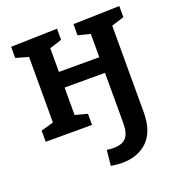

<svg xmlns="http://www.w3.org/2000/svg" viewBox="-139 -650 933 1005"><g transform="rotate(-20 327.5 -147.5)"><path d="M370 241Q342 241 309 235L318 149Q328 151 337 151.5Q346 152 355 152Q403 152 425 128Q447 104 447 47V-233H222V-80L290 -62V0H32V-62L102 -82V-447L32 -467V-529L290 -536V-474L222 -452V-320H447V-450L379 -467V-529L637 -536V-474L567 -452V29Q567 136 513.5 188.5Q460 241 370 241Z"/></g></svg>

Font: Bitter SemiBold
Style: Regular
Weight: 600
Designer: Sol Matas, and Bitter project Authors
Foundry: Sol Matas
Version: Version 2.001